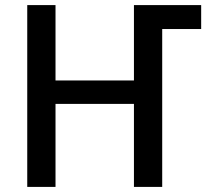

<svg xmlns="http://www.w3.org/2000/svg" viewBox="-20 -734 818 754"><path d="M87 0H198V-326H506V0H617V-620H770V-714H506V-418H198V-714H87Z"/></svg>

Font: Noto Sans Thai Medium
Style: Regular
Weight: 500
Designer: Monotype Design Team
Foundry: Monotype Imaging Inc.
Version: Version 1.901